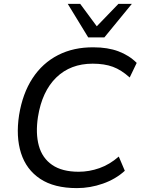

<svg xmlns="http://www.w3.org/2000/svg" viewBox="-20 -957 725 986"><path d="M375 9Q258 9 186.5 -38.5Q115 -86 88 -170.5Q61 -255 78 -366Q96 -477 147 -555Q198 -633 278 -674Q358 -715 461 -714Q533 -714 588 -693.5Q643 -673 682 -634L646 -559Q603 -598 559.5 -614Q516 -630 456 -630Q342 -630 269 -559Q196 -488 175 -357Q162 -272 179.5 -208.5Q197 -145 248 -110Q299 -75 384 -75Q438 -75 490.5 -93.5Q543 -112 590 -153L621 -80Q574 -37 508.5 -14Q443 9 375 9ZM433 -765 328 -937H392L477 -822L588 -937H657L516 -765Z"/></svg>

Font: Mulish ExtraLight Medium
Style: Italic
Weight: 500
Italic angle: -9°
Version: Version 3.603